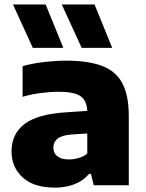

<svg xmlns="http://www.w3.org/2000/svg" viewBox="-20 -828 651 858"><path d="M226 10.5Q131 10.5 81.2 -35.2Q31.5 -81 31.5 -151.5Q31.5 -230 90.5 -274.5Q149.5 -319 281 -326.5L370 -332.5Q367.5 -380.5 338.5 -399.2Q309.5 -418 240 -418Q206.5 -418 163.2 -412.5Q120 -407 81 -395.5V-532.5Q126 -545 178 -551Q230 -557 274 -557Q372.5 -557 434.8 -534Q497 -511 526.2 -456.8Q555.5 -402.5 555.5 -309V0H399L386.5 -51H378Q351 -19 311.2 -4.2Q271.5 10.5 226 10.5ZM218.5 -168.5Q218.5 -144 236 -129.8Q253.5 -115.5 288 -115.5Q308.5 -115.5 330.2 -121.5Q352 -127.5 370 -141.5V-231.5L300 -227Q256 -223.5 237.2 -208.5Q218.5 -193.5 218.5 -168.5ZM345 -614 256 -808H402.5L481.5 -614ZM126.5 -614 38 -808H184L263 -614Z"/></svg>

Font: Encode Sans Semi Expanded ExtraBold
Style: Regular
Weight: 800
Width: 6
Designer: Multiple Designers
Foundry: Impallari Type
Version: Version 3.000; ttfautohint (v1.8.3) -l 8 -r 50 -G 200 -x 14 